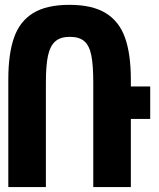

<svg xmlns="http://www.w3.org/2000/svg" viewBox="-20 -754 640 774"><path d="M507.5 -433V-405.5H585.5V-274.5H507.5V0H356V-421.5Q356 -491.5 348.2 -530.5Q340.5 -569.5 320.2 -587.5Q300 -605.5 261.5 -605.5Q223.5 -605.5 202.8 -587.2Q182 -569 173.5 -529.8Q165 -490.5 165 -421.5V0H13.5V-433Q13.5 -536.5 36.5 -602.2Q59.5 -668 113.5 -701.2Q167.5 -734.5 260 -734.5Q352 -734.5 406.2 -701.2Q460.5 -668 484 -602Q507.5 -536 507.5 -433Z"/></svg>

Font: JuliaMono ExtraBold
Style: Regular
Weight: 800
Monospace: yes
Designer: cormullion
Foundry: corm
Version: Version 0.055; ttfautohint (v1.8.4)